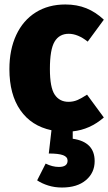

<svg xmlns="http://www.w3.org/2000/svg" viewBox="-20 -571 484 858"><path d="M305 16V49Q403 63 403 149Q403 201 364 234Q325 267 257 267Q224 267 195.5 258Q167 249 146 235L184 160Q214 175 243 175Q282 175 282 147Q282 130 262 122.5Q242 115 198 115L210 11Q120 -8 71 -78.5Q22 -149 22 -262Q22 -349 52.5 -414.5Q83 -480 139.5 -515.5Q196 -551 272 -551Q324 -551 366 -534Q408 -517 444 -483L372 -385Q328 -420 287 -420Q245 -420 224 -385Q203 -350 203 -263Q203 -180 224.5 -148Q246 -116 286 -116Q307 -116 325 -123.5Q343 -131 369 -148L444 -46Q382 8 305 16Z"/></svg>

Font: Fira Sans Condensed ExtraBold
Style: Regular
Weight: 800
Width: 3
Designer: Carrois Corporate & Edenspiekermann AG
Foundry: Carrois Corporate GbR & Edenspiekermann AG
Version: Version 4.203